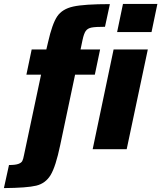

<svg xmlns="http://www.w3.org/2000/svg" viewBox="-87 -763 825 982"><path d="M36 29 123 -381H48L75 -510H150L159 -548Q180 -641 205.5 -679Q231 -717 287.5 -729.5Q344 -742 475 -742L450 -626Q401 -626 381 -622Q361 -618 351.5 -604.5Q342 -591 335 -558L325 -510H425L398 -381H297L221 -21Q198 89 172 132Q146 175 98.5 186.5Q51 198 -67 199L-41 81Q-9 81 6.5 75.5Q22 70 27 60.5Q32 51 36 29ZM512 -599 542 -743H718L688 -599ZM387 0 494 -510H669L561 0Z"/></svg>

Font: Saira Semi Condensed ExtraBold
Style: Italic
Weight: 800
Width: 4
Italic angle: -12°
Designer: Hector Gatti with collaboration of the Omnibus-Type team
Foundry: Omnibus-Type
Version: Version 1.001; ttfautohint (v1.8)